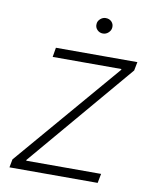

<svg xmlns="http://www.w3.org/2000/svg" viewBox="-81 -772 666 833"><g transform="rotate(10 252.0 -355.0)"><path d="M18.1 0 24.9 -36.1 421.9 -500.5 422.4 -504.4H119.6L126.5 -545.9H485.4L478 -507.8L85.4 -44.9L84.5 -41H414.6L406.7 0ZM316.4 -642.1Q301.3 -642.1 291 -652.8Q280.8 -663.6 282.2 -678.2Q282.7 -690.9 293.5 -700.7Q304.2 -710.4 317.4 -710.4Q333.5 -710.4 343.5 -700Q353.5 -689.5 352.1 -674.3Q351.1 -661.6 340.6 -651.9Q330.1 -642.1 316.4 -642.1Z"/></g></svg>

Font: Inter Tight ExtraLight
Style: Italic
Weight: 250
Italic angle: -9.39999°
Designer: Rasmus Andersson
Foundry: rsms
Version: Version 3.004